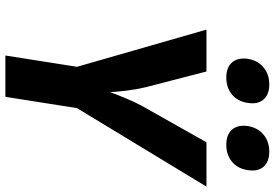

<svg xmlns="http://www.w3.org/2000/svg" viewBox="-170 -828 998 697"><g transform="rotate(90 328.5 -479.0)"><path d="M181 0 222 -260 87 -730H239L296 -510Q304 -477 308.5 -440Q313 -403 314 -380Q322 -403 337.5 -440Q353 -477 372 -510L496 -730H657L372 -260L331 0ZM505 -802Q468 -802 450 -823Q432 -844 437 -880Q443 -916 468 -937Q493 -958 530 -958Q567 -958 585 -937Q603 -916 597 -880Q592 -844 567 -823Q542 -802 505 -802ZM261 -802Q224 -802 206 -823Q188 -844 193 -880Q199 -916 224 -937Q249 -958 286 -958Q323 -958 341 -937Q359 -916 353 -880Q348 -844 323 -823Q298 -802 261 -802Z"/></g></svg>

Font: JetBrains Mono ExtraBold
Style: Italic
Weight: 800
Italic angle: -9°
Monospace: yes
Designer: Philipp Nurullin, Konstantin Bulenkov
Foundry: JetBrains
Version: Version 2.305; ttfautohint (v1.8.4.7-5d5b)